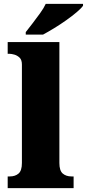

<svg xmlns="http://www.w3.org/2000/svg" viewBox="-20 -979 452 999"><path d="M20 0V-61H31Q59 -61 76.5 -76Q94 -91 94 -131V-643Q94 -668 81.5 -679.5Q69 -691 54 -695Q39 -699 31 -699H20V-760H289V-131Q289 -91 306.5 -76Q324 -61 352 -61H363V0ZM114 -812Q129 -831 149 -857Q169 -883 188.5 -910Q208 -937 218 -959H412V-949Q403 -936 379.5 -916Q356 -896 325 -874Q294 -852 262 -832.5Q230 -813 204 -799H114Z"/></svg>

Font: Noto Serif Tamil Black
Style: Italic
Weight: 900
Italic angle: -12°
Designer: Indian Type Foundry, Tom Grace, and the Monotype Design Team
Foundry: Monotype Imaging Inc.
Version: Version 2.003; ttfautohint (v1.8.4.7-5d5b)